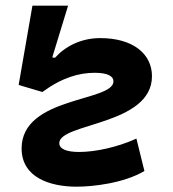

<svg xmlns="http://www.w3.org/2000/svg" viewBox="-20 -665 626 694"><path d="M256.8 9.8C314.9 9.8 426.8 -2.4 502 -46.9L473.1 -164.1C404.8 -132.8 324.2 -115.7 266.1 -115.7C217.3 -115.7 194.3 -127.9 194.3 -147.5C194.3 -221.2 529.3 -211.4 529.3 -389.6C529.3 -469.7 461.4 -527.3 342.3 -527.3C272 -527.3 214.8 -496.6 178.7 -456.1L168.9 -457.5L226.1 -644.5H97.2L47.4 -357.9L133.3 -332.5C203.6 -384.3 265.6 -401.9 322.3 -401.9C369.1 -401.9 390.1 -389.6 390.1 -371.1C390.1 -296.4 58.1 -317.4 58.1 -128.4C58.1 -22.9 161.6 9.8 256.8 9.8Z"/></svg>

Font: Cascadia Code
Style: Bold Italic
Weight: 700
Italic angle: -10°
Monospace: yes
Designer: Aaron Bell
Foundry: Saja Typeworks
Version: Version 2404.023